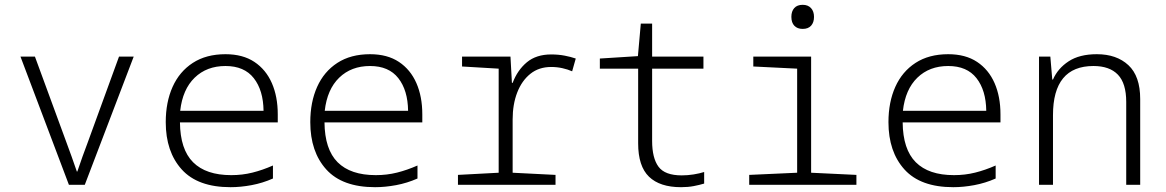

<svg xmlns="http://www.w3.org/2000/svg" viewBox="-20 -767 4840 797"><path d="M266 0 65 -532H125L255 -178Q267 -146 277.5 -116.5Q288 -87 299 -55H301Q312 -87 322.5 -117Q333 -147 345 -178L474 -532H535L332 0Z M937 10Q801 10 734.5 -63.5Q668 -137 668 -260Q668 -343 696.5 -406.5Q725 -470 780.5 -506Q836 -542 916 -542Q988 -542 1036 -510Q1084 -478 1108.5 -422Q1133 -366 1133 -292V-259H727Q728 -147 781.5 -93.5Q835 -40 940 -40Q986 -40 1028 -50.5Q1070 -61 1113 -80V-26Q1070 -7 1024.5 1.5Q979 10 937 10ZM1074 -307Q1073 -392 1033.5 -442.5Q994 -493 916 -493Q838 -493 788 -444.5Q738 -396 728 -307Z M1537 10Q1401 10 1334.5 -63.5Q1268 -137 1268 -260Q1268 -343 1296.5 -406.5Q1325 -470 1380.5 -506Q1436 -542 1516 -542Q1588 -542 1636 -510Q1684 -478 1708.5 -422Q1733 -366 1733 -292V-259H1327Q1328 -147 1381.5 -93.5Q1435 -40 1540 -40Q1586 -40 1628 -50.5Q1670 -61 1713 -80V-26Q1670 -7 1624.5 1.5Q1579 10 1537 10ZM1674 -307Q1673 -392 1633.5 -442.5Q1594 -493 1516 -493Q1438 -493 1388 -444.5Q1338 -396 1328 -307Z M1881 0V-41L2050 -50V-482L1898 -491V-532H2099L2105 -423H2108Q2128 -476 2167 -508.5Q2206 -541 2268 -541Q2298 -541 2324 -536Q2350 -531 2370 -524L2355 -471Q2337 -479 2314.5 -484Q2292 -489 2268 -489Q2217 -489 2181.5 -460.5Q2146 -432 2127 -383Q2108 -334 2108 -271V-50L2286 -41V0Z M2807 10Q2719 10 2674 -33.5Q2629 -77 2629 -172V-482H2470V-524L2628 -534L2640 -669H2687V-532H2900V-482H2687V-182Q2687 -111 2713.5 -75Q2740 -39 2810 -39Q2835 -39 2859.5 -43Q2884 -47 2903 -53V-5Q2883 1 2859.5 5.5Q2836 10 2807 10Z M3312 -647Q3290 -647 3277.5 -660Q3265 -673 3265 -697Q3265 -720 3277 -733.5Q3289 -747 3312 -747Q3334 -747 3346.5 -733.5Q3359 -720 3359 -697Q3359 -674 3347 -660.5Q3335 -647 3312 -647ZM3090 0V-41L3289 -50V-482L3107 -491V-532H3347V-50L3535 -41V0Z M3937 10Q3801 10 3734.5 -63.5Q3668 -137 3668 -260Q3668 -343 3696.5 -406.5Q3725 -470 3780.5 -506Q3836 -542 3916 -542Q3988 -542 4036 -510Q4084 -478 4108.5 -422Q4133 -366 4133 -292V-259H3727Q3728 -147 3781.5 -93.5Q3835 -40 3940 -40Q3986 -40 4028 -50.5Q4070 -61 4113 -80V-26Q4070 -7 4024.5 1.5Q3979 10 3937 10ZM4074 -307Q4073 -392 4033.5 -442.5Q3994 -493 3916 -493Q3838 -493 3788 -444.5Q3738 -396 3728 -307Z M4293 0V-532H4340L4348 -437H4351Q4371 -483 4416 -512.5Q4461 -542 4533 -542Q4615 -542 4664 -496.5Q4713 -451 4713 -356V0H4655V-344Q4655 -421 4620.5 -457Q4586 -493 4519 -493Q4351 -493 4351 -289V0Z"/></svg>

Font: Noto Sans Mono Light
Style: Regular
Weight: 300
Designer: Monotype Design Team
Foundry: Monotype Imaging Inc.
Version: Version 2.014; ttfautohint (v1.8.4.7-5d5b)